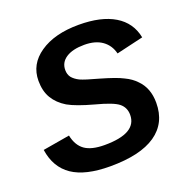

<svg xmlns="http://www.w3.org/2000/svg" viewBox="-127 -816 920 945"><g transform="rotate(-20 333.5 -344.0)"><path d="M293 10Q163 10 94.5 -36.5Q26 -83 12 -178L153 -202Q164 -148 199 -123Q234 -98 303 -98Q471 -98 471 -195Q471 -234 442 -257Q414 -279 326 -302Q234 -327 192 -351Q149 -377 126.5 -414.5Q104 -452 104 -506Q104 -593 180 -645Q257 -698 384 -698Q501 -698 571 -656Q641 -614 657 -533L516 -500Q505 -545 469.5 -570.5Q434 -596 376 -596Q315 -596 280.5 -573.5Q246 -551 246 -511Q246 -488 258 -472Q271 -456 295 -444Q319 -433 393 -413Q431 -402 459.5 -392Q488 -382 507 -372Q543 -355 566 -330Q612 -284 612 -207Q612 -101 531.5 -45.5Q451 10 293 10Z"/></g></svg>

Font: Libra Sans Modern
Style: Bold Italic
Weight: 700
Italic angle: -12°
Foundry: Stefan Peev, Context Ltd
Version: Version 1.000